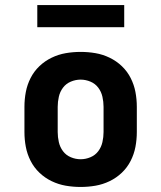

<svg xmlns="http://www.w3.org/2000/svg" viewBox="-20 -734 640 762"><path d="M300 8Q270 8 241 3Q212 -2 185 -15Q158 -28 136.5 -48.5Q115 -69 101.5 -95.5Q88 -122 82.5 -151Q77 -180 77 -210V-310Q77 -340 82.5 -369Q88 -398 101.5 -424.5Q115 -451 136.5 -471.5Q158 -492 185 -505Q212 -518 241 -523Q270 -528 300 -528Q330 -528 359 -523Q388 -518 415 -505Q442 -492 463.5 -471.5Q485 -451 498.5 -424.5Q512 -398 517.5 -369Q523 -340 523 -310V-210Q523 -180 517.5 -151Q512 -122 498.5 -95.5Q485 -69 463.5 -48.5Q442 -28 415 -15Q388 -2 359 3Q330 8 300 8ZM300 -102Q320 -102 339 -110Q358 -118 370 -134Q382 -150 386.5 -170Q391 -190 391 -210V-310Q391 -330 386.5 -350Q382 -370 370 -386Q358 -402 339 -410Q320 -418 300 -418Q280 -418 261 -410Q242 -402 230 -386Q218 -370 213.5 -350Q209 -330 209 -310V-210Q209 -190 213.5 -170Q218 -150 230 -134Q242 -118 261 -110Q280 -102 300 -102ZM128 -626V-714H473V-626Z"/></svg>

Font: Iosevka HT Extrabold Extended
Style: Regular
Weight: 800
Width: 7
Monospace: yes
Designer: Belleve Invis
Foundry: Belleve Invis
Version: Version 32.3.0; ttfautohint (v1.8.4)